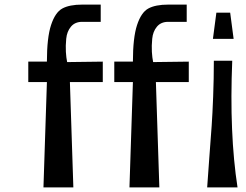

<svg xmlns="http://www.w3.org/2000/svg" viewBox="-20 -815 1071 835"><path d="M169 0 184 -458H103V-547H184Q184 -651 202 -706Q220 -761 251 -778Q282 -795 338 -795H418V-720H337Q306 -720 288.5 -699Q271 -678 268 -646.5Q265 -615 266.5 -589.5Q268 -564 272 -545L427 -547V-458H284L299 0ZM543 0 558 -458H477V-547H558Q558 -651 576 -706Q594 -761 625 -778Q656 -795 712 -795H792V-720H711Q680 -720 662.5 -699Q645 -678 642 -646.5Q639 -615 640.5 -589.5Q642 -564 646 -545L801 -547V-458H658L673 0ZM906 -646 921 -760H981L996 -646ZM881 0Q884 -47 890.5 -132.5Q897 -218 900.5 -267.5Q904 -317 907 -395Q910 -473 910 -551H990Q977 -233 1013 0Z"/></svg>

Font: OpenDyslexic
Style: Regular
Weight: 400
Designer: Abbie Gonzalez
Version: Version 0.920;hotconv 1.0.109;makeotfexe 2.5.65596